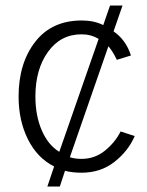

<svg xmlns="http://www.w3.org/2000/svg" viewBox="-20 -604 530 691"><path d="M46.9 -256.8Q46.9 -376 106.4 -453.1Q166 -530.3 274.4 -530.3Q318.4 -530.3 351.6 -513.7L376 -584H420.9L388.7 -491.2Q433.6 -460 451.2 -404.3L400.4 -388.7Q385.7 -419.9 370.1 -437.5L231.4 -38.1Q250 -32.2 273.4 -32.2Q321.3 -32.2 357.9 -62Q394.5 -91.8 414.1 -130.9L464.8 -114.3Q442.4 -61.5 392.6 -22Q342.8 17.6 273.4 17.6Q240.2 17.6 213.9 10.7L195.3 67.4H150.4L174.8 -4.9Q114.3 -35.2 80.6 -102.5Q46.9 -169.9 46.9 -256.8ZM193.4 -57.6 335 -463.9Q307.6 -480.5 273.4 -480.5Q198.2 -480.5 152.8 -417.5Q107.4 -354.5 107.4 -256.8Q107.4 -187.5 130.4 -134.8Q153.3 -82 193.4 -57.6Z"/></svg>

Font: Gothic A1 Light
Style: Regular
Weight: 300
Version: Version 2.50